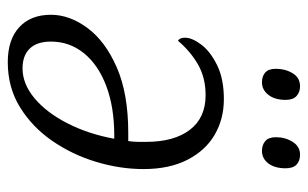

<svg xmlns="http://www.w3.org/2000/svg" viewBox="-169 -613 792 494"><g transform="rotate(90 227.0 -366.0)"><path d="M140 10Q82 10 50 -19.5Q18 -49 18 -101Q18 -149 52 -195Q86 -241 153.5 -270.5Q221 -300 322 -300H343Q345 -315 345 -325.5Q345 -336 345 -346Q345 -418 314 -458.5Q283 -499 225 -499Q180 -499 146 -479.5Q112 -460 85 -428Q77 -432 77 -446Q77 -464 94.5 -487.5Q112 -511 147.5 -528.5Q183 -546 235 -546Q286 -546 326.5 -522.5Q367 -499 391 -452.5Q415 -406 415 -339Q415 -279 396.5 -217.5Q378 -156 342.5 -104.5Q307 -53 256 -21.5Q205 10 140 10ZM156 -28Q196 -28 233 -59Q270 -90 297.5 -144Q325 -198 337 -264H329Q256 -264 201.5 -243.5Q147 -223 117 -186Q87 -149 87 -101Q87 -65 105 -46.5Q123 -28 156 -28ZM368 -644Q353 -644 343 -652.5Q333 -661 333 -680Q333 -704 345 -723Q357 -742 378 -742Q394 -742 403.5 -733Q413 -724 413 -705Q413 -677 400.5 -660.5Q388 -644 368 -644ZM192 -644Q176 -644 166.5 -652.5Q157 -661 157 -680Q157 -704 168.5 -723Q180 -742 202 -742Q217 -742 227 -733Q237 -724 237 -705Q237 -677 224 -660.5Q211 -644 192 -644Z"/></g></svg>

Font: Noto Serif Light
Style: Italic
Weight: 300
Italic angle: -12°
Designer: Monotype Design Team
Foundry: Monotype Imaging Inc.
Version: Version 2.013